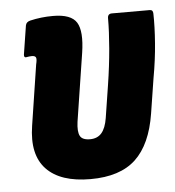

<svg xmlns="http://www.w3.org/2000/svg" viewBox="-43 -546 541 594"><g transform="rotate(-5 227.5 -248.5)"><path d="M215 8Q122 8 78.5 -37.5Q35 -83 49 -172L78 -360Q82 -376 79.5 -381.5Q77 -387 67 -387Q63 -387 59 -386.5Q55 -386 49 -385Q42 -384 43 -394L57 -483Q59 -494 72 -497Q89 -501 106.5 -503Q124 -505 143 -505Q199 -505 216 -477.5Q233 -450 223 -384L190 -172Q186 -142 193 -128.5Q200 -115 224 -115Q247 -115 260 -130Q273 -145 278 -176L294 -278Q303 -336 307.5 -389Q312 -442 312 -483Q312 -497 325 -497H443Q453 -497 453 -485Q454 -445 450 -393Q446 -341 436 -286L419 -178Q404 -83 355.5 -37.5Q307 8 215 8Z"/></g></svg>

Font: Sofia Sans Condensed Black
Style: Italic
Weight: 900
Italic angle: -9°
Version: Version 4.100